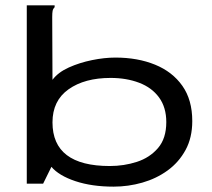

<svg xmlns="http://www.w3.org/2000/svg" viewBox="-20 -686 790 717"><path d="M404 11Q323 11 261.5 -9.5Q200 -30 172 -63L141 0H80V-666H184V-659Q178 -653 176.5 -645.5Q175 -638 175 -622L176 -388Q197 -416 237 -434Q277 -452 323.5 -461.5Q370 -471 411 -471Q494 -471 559 -444.5Q624 -418 661 -365.5Q698 -313 698 -234Q698 -172 673 -126Q648 -80 606 -49.5Q564 -19 511.5 -4Q459 11 404 11ZM390 -66Q443 -66 491 -81.5Q539 -97 570 -133Q601 -169 601 -230Q601 -285 574 -322Q547 -359 499.5 -377Q452 -395 393 -395Q296 -395 236 -352.5Q176 -310 176 -229Q176 -66 390 -66Z"/></svg>

Font: Inconsolata ExtraExpanded Medium
Style: Regular
Weight: 500
Width: 8
Monospace: yes
Designer: Raph Levien, Cyreal, Brenton Simpson
Foundry: Raph Levien, Cyreal, Google
Version: Version 3.001; ttfautohint (v1.8.2.53-6de2)